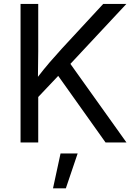

<svg xmlns="http://www.w3.org/2000/svg" viewBox="-20 -748 712 1008"><path d="M87.9 0V-727.5H180.7V-478.5L179.2 -344.7Q209.5 -384.3 240.5 -420.4Q271.5 -456.5 304.7 -492.7L522 -727.5H643.6L349.6 -412.6L644 0H534.2L285.6 -349.6L180.7 -238.8V0ZM258.3 240.7 297.9 57.6H387.7L325.7 240.7Z"/></svg>

Font: Inter
Style: Regular
Weight: 400
Designer: Rasmus Andersson
Foundry: rsms
Version: Version 4.001;git-9221beed3